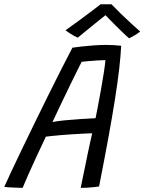

<svg xmlns="http://www.w3.org/2000/svg" viewBox="-53 -877 680 904"><path d="M53.5 7.5Q45 7.5 33.2 7Q21.5 6.5 9 6Q-3.5 5.5 -14.5 4.8Q-25.5 4 -33 3Q-22 -22 -0.2 -68.5Q21.5 -115 50.5 -175Q79.5 -235 111.8 -301.2Q144 -367.5 176.5 -433Q209 -498.5 237.8 -555.2Q266.5 -612 288 -652.5Q304.5 -655 330.8 -658Q357 -661 387.5 -663.2Q418 -665.5 447.5 -665.5Q465 -665.5 483.5 -664.5Q502 -663.5 517.5 -661.5Q515.5 -617.5 508.5 -555.2Q501.5 -493 488.5 -410.8Q475.5 -328.5 456.8 -226Q438 -123.5 413.5 1Q403.5 2.5 388.2 4.2Q373 6 357 6.8Q341 7.5 327 7.5Q329.5 -7 335 -32.2Q340.5 -57.5 346.8 -88.8Q353 -120 359.5 -151.2Q366 -182.5 371.8 -208.5Q377.5 -234.5 381 -249.5Q365 -249 340 -247.8Q315 -246.5 287 -244.8Q259 -243 233 -240.8Q207 -238.5 188 -236.5Q169 -234.5 163 -233.5Q141 -187.5 119.5 -141.2Q98 -95 80.8 -56Q63.5 -17 53.5 7.5ZM194 -302.5Q215.5 -307 251.8 -310.5Q288 -314 327.2 -316.5Q366.5 -319 397 -320.5Q400.5 -337 407.2 -372.8Q414 -408.5 421.8 -451.2Q429.5 -494 435.5 -532.5Q441.5 -571 443.5 -594Q431 -594 407.8 -592.5Q384.5 -591 362.8 -589.2Q341 -587.5 331.5 -586Q325.5 -574 312.2 -547.8Q299 -521.5 280.8 -484Q262.5 -446.5 240.5 -400.5Q218.5 -354.5 194 -302.5ZM471.5 -857Q490.5 -837 515.2 -813.2Q540 -789.5 564.2 -767Q588.5 -744.5 607 -728.5Q593.5 -718 580 -710Q566.5 -702 555 -696.5Q543 -706.5 526.5 -722.5Q510 -738.5 492.2 -756Q474.5 -773.5 460.5 -788.2Q446.5 -803 439.5 -810H449.5Q445 -806.5 429.2 -794Q413.5 -781.5 392.5 -764.5Q371.5 -747.5 350.2 -730Q329 -712.5 313 -699.5Q306.5 -702 295.5 -708.2Q284.5 -714.5 273.2 -721.8Q262 -729 255.5 -734.5Q285 -755 319.8 -780.8Q354.5 -806.5 383 -828Q411.5 -849.5 421 -857Q426.5 -857 436 -857Q445.5 -857 455.2 -857Q465 -857 471.5 -857Z"/></svg>

Font: Grandstander Thin Light
Style: Italic
Weight: 300
Italic angle: -15°
Version: Version 1.200